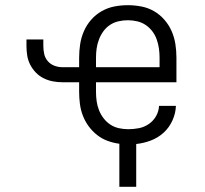

<svg xmlns="http://www.w3.org/2000/svg" viewBox="-20 -548 790 740"><path d="M440 172V6Q417 3 395 -5Q373 -13 354.5 -27.5Q336 -42 322 -61Q308 -80 299.5 -102Q291 -124 288 -147.5Q285 -171 285 -194V-231H221Q202 -231 183.5 -234.5Q165 -238 148 -246.5Q131 -255 118 -268.5Q105 -282 96.5 -298.5Q88 -315 85 -333.5Q82 -352 82 -371V-396H147V-371Q147 -355 150.5 -339.5Q154 -324 164.5 -312Q175 -300 190 -294.5Q205 -289 221 -289H285V-326Q285 -352 289 -378Q293 -404 303.5 -428Q314 -452 331.5 -472Q349 -492 372 -505Q395 -518 420.5 -523Q446 -528 473 -528Q499 -528 525 -523Q551 -518 573.5 -505Q596 -492 613.5 -472Q631 -452 641.5 -428Q652 -404 656 -378Q660 -352 660 -326V-231H350V-194Q350 -176 352.5 -158Q355 -140 361.5 -123.5Q368 -107 379 -92.5Q390 -78 405 -68Q420 -58 438 -54Q456 -50 474 -50Q495 -50 515.5 -54Q536 -58 553.5 -70Q571 -82 581.5 -100.5Q592 -119 593 -140H658Q657 -111 644.5 -83.5Q632 -56 610.5 -36.5Q589 -17 561.5 -6.5Q534 4 505 7V172ZM350 -289H595V-326Q595 -344 592.5 -361.5Q590 -379 584 -396Q578 -413 567 -427.5Q556 -442 541 -452Q526 -462 508 -466Q490 -470 473 -470Q455 -470 437 -466Q419 -462 404 -452Q389 -442 378.5 -427.5Q368 -413 361.5 -396Q355 -379 352.5 -361.5Q350 -344 350 -326Z"/></svg>

Font: Iosevka Etoile Light
Style: Regular
Weight: 300
Designer: Belleve Invis
Foundry: Belleve Invis
Version: Version 25.0.1; ttfautohint (v1.8.4)